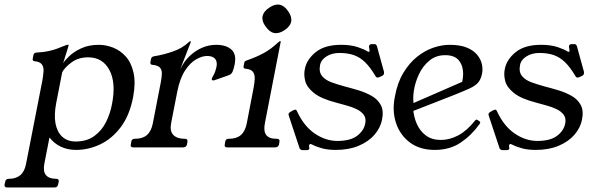

<svg xmlns="http://www.w3.org/2000/svg" viewBox="-85 -648 2619 844"><path d="M192.5 -370.2Q199.5 -382.2 219.4 -401.2Q239.2 -420.2 272.1 -435.6Q305 -451 350 -451Q380 -451 411.5 -439Q443 -427 467.5 -400Q492 -373 502 -328.5Q512 -284 500 -220Q484 -139 445 -88Q406 -37 354.5 -13Q303 11 250 11Q211.5 11 181.9 -3.4Q152.2 -17.8 132.5 -43.8L110.2 70Q103.2 105 116.8 121.5Q130.2 138 162.2 138Q175.2 138 173.2 151L170.2 163Q168.2 176 155.2 176H-54Q-67 176 -65 163L-62 151Q-60 138 -46 138Q-14 138 4.9 121.5Q23.8 105 30 70L101 -293Q105.2 -317 106.4 -335.2Q107.5 -353.5 98.8 -365.2Q90 -377 66 -379Q57 -380 59 -391L62 -406Q64 -416.2 76 -417Q105 -418.5 126.1 -422.9Q147.2 -427.2 165.9 -434.1Q184.5 -441 206.8 -450.2Q209.5 -451.2 212 -451.2Q214.5 -451.2 215.5 -451.2H216.5Q217.5 -451.2 216.5 -449.2Q216.5 -448.2 215.5 -444.2Q214.5 -440.2 209.5 -424.2Q204.5 -408.2 192.5 -370.2ZM162.2 -195.8Q151.8 -142 159.2 -104.1Q166.8 -66.2 189.5 -46.1Q212.2 -26 247.2 -26Q296.8 -26 329.5 -50Q362.2 -74 380.9 -111.2Q399.5 -148.5 407.2 -189.8Q425.8 -284.2 396 -340.1Q366.2 -396 302.5 -396Q259 -396 229 -373.4Q199 -350.8 188.5 -330.5Z M501.5 0Q487 0 490 -13L492 -25Q494 -38 507 -38H509Q542 -38 561 -54.5Q580 -71 586.8 -106L621.5 -284.5Q626.5 -309.2 626.5 -325.6Q626.5 -342 617.4 -351.5Q608.2 -361 585 -363Q574.2 -364 576.2 -375L579.2 -390Q581.2 -399.2 594.2 -401Q633 -407.2 674.9 -421.6Q716.8 -436 743.5 -461.8Q748.5 -466.2 751.5 -466.2H752.5Q754.5 -466.2 754.5 -465L706.8 -342.5Q723.5 -378 748.9 -401.9Q774.2 -425.8 803.9 -438.4Q833.5 -451 864.8 -451Q908.5 -451 932 -430.4Q955.5 -409.8 946.5 -364.8Q941.8 -341.8 936.8 -331.6Q931.8 -321.5 920.8 -317.5L861 -296.5Q858.8 -295.5 856.9 -295Q855 -294.5 852.8 -294.5Q844.8 -294.5 846 -302.5Q846.8 -304.5 847.8 -306.5Q848.8 -308.5 849.8 -310.5Q857.8 -323.5 861.2 -334.5Q864.8 -345.5 866.8 -354.5Q871 -378.5 859.9 -390.2Q848.8 -402 825.5 -402Q804 -402 777.9 -387.6Q751.8 -373.2 728.8 -338.5Q705.8 -303.8 694 -244L667.2 -106.8Q660.5 -71.8 676.9 -54.9Q693.2 -38 725.2 -38H727.8Q741 -38 739 -25L737 -13Q734 0 719.2 0Z M1132.5 -38Q1145.5 -38 1143.5 -25L1141.5 -13Q1138.5 0 1123.5 0H915Q900 0 903 -13L905 -25Q907 -38 920 -38H922Q955 -38 974 -54.5Q993 -71 999.8 -106L1029.2 -259Q1034 -284 1034.8 -302.2Q1035.5 -320.5 1026.8 -332.2Q1018 -344 994 -346Q983.2 -347 986 -358L989 -373Q990 -378 993.9 -380.1Q997.8 -382.2 1004 -384Q1041.5 -397 1074 -414.5Q1106.5 -432 1139 -462.8Q1143.8 -467 1146.5 -467H1147.5Q1149.5 -467 1149.2 -465.8L1079.5 -107Q1072.5 -72 1085 -55Q1097.5 -38 1129.5 -38ZM1143.8 -627.5Q1165.5 -623 1182.2 -598Q1198.8 -573.8 1195.2 -553Q1190.8 -532 1165.8 -515.5Q1141.5 -499 1119.8 -502.8Q1100 -506.8 1082.2 -532Q1065 -555.2 1069.2 -577Q1073.8 -598 1098.8 -614.5Q1123 -631 1143.8 -627.5Z M1584.8 -310Q1578.8 -307 1575.8 -307Q1568.8 -307 1565.8 -313Q1542.8 -352.2 1520 -374.4Q1497.2 -396.5 1470 -405.9Q1442.8 -415.2 1407.5 -415.2Q1374 -415.2 1349.9 -400Q1325.8 -384.8 1321.8 -361.2Q1316.2 -331 1330.9 -313.5Q1345.5 -296 1371.5 -286.5Q1397.5 -277 1427.2 -268.8Q1458.5 -260.8 1490.8 -251Q1523 -241.2 1549.4 -226.1Q1575.8 -211 1589 -186.1Q1602.2 -161.2 1594.5 -123.2Q1588 -86.8 1561.4 -56Q1534.8 -25.2 1491.5 -7.1Q1448.2 11 1391.2 11Q1358.2 11 1333.5 4.8Q1308.8 -1.5 1288 -12Q1282.2 -15 1281 -15Q1275 -15 1274 -9Q1273 -8 1273.5 -6Q1274 -4 1274 -2Q1275 4 1275 5Q1274 12 1263 12H1246Q1236 12 1232 4L1185 -138Q1183 -144 1183 -146Q1185 -153 1193 -157L1204 -163Q1210.2 -166 1213 -166Q1218 -166 1221 -158Q1251.2 -93.2 1298.8 -60.9Q1346.2 -28.5 1398 -28.5Q1455.5 -28.5 1485.1 -51.2Q1514.8 -74 1520.5 -105Q1525.2 -128 1514.1 -143.1Q1503 -158.2 1482.9 -168Q1462.8 -177.8 1438.8 -184.2Q1414.8 -190.8 1393 -196.8Q1325.8 -214.2 1294.8 -239.4Q1263.8 -264.5 1256.8 -291.8Q1249.8 -319 1254.8 -343.5Q1262.5 -386 1302.5 -418.5Q1342.5 -451 1414.8 -451Q1457.8 -451 1488.5 -440.5Q1519.2 -430 1530.2 -422Q1534.2 -420 1536.2 -420Q1539.2 -420 1539.2 -423Q1540.2 -425 1539.2 -428Q1538.2 -431 1538.2 -435Q1537.2 -439 1537.2 -441.5Q1537.2 -444 1537.2 -445Q1539.2 -454 1549 -454H1561.5Q1569.5 -454 1572.2 -444L1602.8 -333Q1603.5 -330 1603.1 -328Q1602.8 -326 1602.8 -324Q1601.8 -318 1593.8 -314Z M2022.8 -102.5Q1988 -53.5 1940.2 -21.2Q1892.5 11 1826 11Q1760.5 11 1717 -21.5Q1673.5 -54 1655.8 -107.5Q1638 -161 1651 -224Q1662 -285 1688.5 -328.5Q1715 -372 1749.1 -399Q1783.2 -426 1820.1 -438.5Q1857 -451 1891.5 -451Q1937 -451 1966.5 -439Q1996 -427 2012.2 -407.5Q2028.5 -388 2033.2 -366.1Q2038 -344.2 2034 -323.8Q2029 -299.5 2016.8 -285.1Q2004.5 -270.8 1979.1 -259.1Q1953.8 -247.5 1910 -230L1684.2 -141.8L1680 -172L1981.5 -303.5L1935.2 -253.5Q1950.5 -288.2 1950.9 -323.2Q1951.2 -358.2 1932.5 -381.9Q1913.8 -405.5 1872 -405.5Q1831.8 -405.5 1803 -382Q1774.2 -358.5 1757.1 -322.5Q1740 -286.5 1734.2 -248.8Q1728.5 -211 1735 -182.8L1731 -171.5Q1733.2 -135.5 1747.1 -103.8Q1761 -72 1787.2 -52.4Q1813.5 -32.8 1852.8 -32.8Q1891.5 -32.8 1929.9 -53.2Q1968.2 -73.8 2003 -117.8Q2008.2 -124.2 2013.2 -121.2L2023.8 -114Q2028.5 -110.5 2022.8 -102.5Z M2463.8 -310Q2457.8 -307 2454.8 -307Q2447.8 -307 2444.8 -313Q2421.8 -352.2 2399 -374.4Q2376.2 -396.5 2349 -405.9Q2321.8 -415.2 2286.5 -415.2Q2253 -415.2 2228.9 -400Q2204.8 -384.8 2200.8 -361.2Q2195.2 -331 2209.9 -313.5Q2224.5 -296 2250.5 -286.5Q2276.5 -277 2306.2 -268.8Q2337.5 -260.8 2369.8 -251Q2402 -241.2 2428.4 -226.1Q2454.8 -211 2468 -186.1Q2481.2 -161.2 2473.5 -123.2Q2467 -86.8 2440.4 -56Q2413.8 -25.2 2370.5 -7.1Q2327.2 11 2270.2 11Q2237.2 11 2212.5 4.8Q2187.8 -1.5 2167 -12Q2161.2 -15 2160 -15Q2154 -15 2153 -9Q2152 -8 2152.5 -6Q2153 -4 2153 -2Q2154 4 2154 5Q2153 12 2142 12H2125Q2115 12 2111 4L2064 -138Q2062 -144 2062 -146Q2064 -153 2072 -157L2083 -163Q2089.2 -166 2092 -166Q2097 -166 2100 -158Q2130.2 -93.2 2177.8 -60.9Q2225.2 -28.5 2277 -28.5Q2334.5 -28.5 2364.1 -51.2Q2393.8 -74 2399.5 -105Q2404.2 -128 2393.1 -143.1Q2382 -158.2 2361.9 -168Q2341.8 -177.8 2317.8 -184.2Q2293.8 -190.8 2272 -196.8Q2204.8 -214.2 2173.8 -239.4Q2142.8 -264.5 2135.8 -291.8Q2128.8 -319 2133.8 -343.5Q2141.5 -386 2181.5 -418.5Q2221.5 -451 2293.8 -451Q2336.8 -451 2367.5 -440.5Q2398.2 -430 2409.2 -422Q2413.2 -420 2415.2 -420Q2418.2 -420 2418.2 -423Q2419.2 -425 2418.2 -428Q2417.2 -431 2417.2 -435Q2416.2 -439 2416.2 -441.5Q2416.2 -444 2416.2 -445Q2418.2 -454 2428 -454H2440.5Q2448.5 -454 2451.2 -444L2481.8 -333Q2482.5 -330 2482.1 -328Q2481.8 -326 2481.8 -324Q2480.8 -318 2472.8 -314Z"/></svg>

Font: Young Serif Light
Style: Italic
Weight: 300
Italic angle: -10.979°
Designer: Bastien Sozeau
Foundry: NBR — Bastien Sozeau
Version: Version 5.001